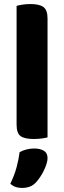

<svg xmlns="http://www.w3.org/2000/svg" viewBox="-20 -680 317 949"><path d="M146 7Q101 7 81.5 -7.5Q62 -22 62 -64V-651Q72 -654 90.5 -657Q109 -660 131 -660Q175 -660 195 -645Q215 -630 215 -588V-1Q204 2 186 4.5Q168 7 146 7ZM160 219Q145 236 127 242.5Q109 249 89 249Q53 249 31 228Q51 187 61.5 148.5Q72 110 77 72Q91 64 110 59Q129 54 149 54Q178 54 196.5 65Q215 76 215 102Q215 114 210 130Q205 146 197 162.5Q189 179 179 194Q169 209 160 219Z"/></svg>

Font: Baloo Chettan 2
Style: Bold
Weight: 700
Designer: Maithili Shingre, Unnati Kotecha and Ek Type
Foundry: Ek Type
Version: Version 1.640;hotconv 1.0.111;makeotfexe 2.5.65597; ttfautoh